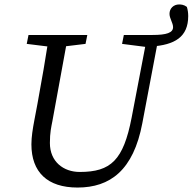

<svg xmlns="http://www.w3.org/2000/svg" viewBox="-20 -827 865 862"><path d="M658 -618C765 -625 825 -661 825 -755C825 -769 823 -783 819 -796C806 -806 793 -807 784 -807C759 -807 741 -789 741 -765C741 -744 757 -724 757 -705C757 -680 728 -670 665 -670L658 -618ZM121 -179C121 -54 193 15 328 15C474 15 579 -62 619 -274L694 -670H642L571 -299C534 -108 478 -55 338 -55C265 -55 204 -101 204 -185C204 -232 210 -256 215 -282L286 -670H201C185 -567 167 -463 148 -360L134 -286C127 -249 121 -212 121 -179ZM100 -630 221 -615H240L364 -630L372 -670H108L100 -630ZM528 -630 645 -615H658L665 -670H536L528 -630Z"/></svg>

Font: Source Serif Variable
Style: Italic
Weight: 389
Italic angle: -12°
Designer: Frank Grießhammer
Foundry: Adobe Systems Incorporated
Version: Version 3.001;hotconv 1.0.111;makeotfexe 2.5.65597